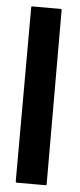

<svg xmlns="http://www.w3.org/2000/svg" viewBox="-52 -725 313 755"><g transform="rotate(5 105.0 -348.0)"><path d="M157.7 0H44.4Q39.6 0 39.6 -4.9L40.5 -691.9Q40.5 -695.8 44.4 -695.8H156.7Q160.6 -695.8 160.6 -691.9L161.6 -4.9Q161.6 0 157.7 0Z"/></g></svg>

Font: Bayon
Style: Regular
Weight: 400
Designer: Danh Hong
Version: Version 8.001; ttfautohint (v1.8.3)